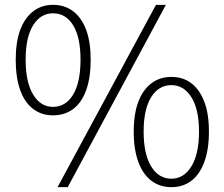

<svg xmlns="http://www.w3.org/2000/svg" viewBox="-20 -761 928 794"><path d="M199 -284Q152 -284 117 -310.5Q82 -337 63.5 -388.5Q45 -440 45 -514Q45 -587 63.5 -637Q82 -687 117 -714Q152 -741 199 -741Q248 -741 283 -714Q318 -687 336.5 -637Q355 -587 355 -514Q355 -440 336.5 -388.5Q318 -337 283 -310.5Q248 -284 199 -284ZM199 -319Q252 -319 282.5 -370Q313 -421 313 -514Q313 -607 282.5 -656.5Q252 -706 199 -706Q148 -706 117 -656.5Q86 -607 86 -514Q86 -421 117 -370Q148 -319 199 -319ZM218 13 625 -741H666L260 13ZM689 13Q641 13 606 -13.5Q571 -40 552 -91.5Q533 -143 533 -217Q533 -290 552 -340Q571 -390 606 -416.5Q641 -443 689 -443Q737 -443 771.5 -416.5Q806 -390 825 -340Q844 -290 844 -217Q844 -143 825 -91.5Q806 -40 771.5 -13.5Q737 13 689 13ZM689 -22Q740 -22 771.5 -73Q803 -124 803 -217Q803 -309 771.5 -359Q740 -409 689 -409Q636 -409 605 -359Q574 -309 574 -217Q574 -124 605 -73Q636 -22 689 -22Z"/></svg>

Font: Noto Sans KR Thin ExtraLight
Style: Regular
Weight: 250
Version: Version 2.004-H2;hotconv 1.0.118;makeotfexe 2.5.65603